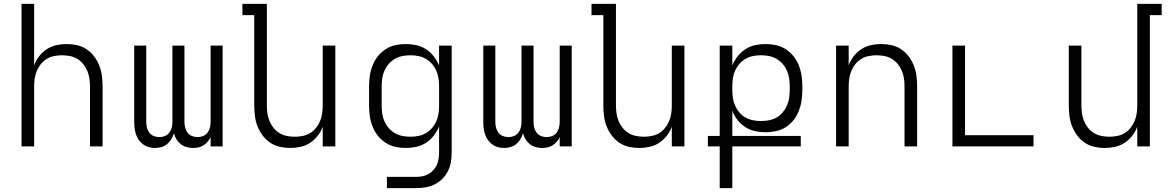

<svg xmlns="http://www.w3.org/2000/svg" viewBox="-20 -755 6040 990"><path d="M91 0V-735H156V-418Q165 -443 181.5 -464.5Q198 -486 220.5 -501Q243 -516 270 -522Q297 -528 324 -528Q351 -528 377.5 -522Q404 -516 426.5 -501Q449 -486 465.5 -464Q482 -442 492 -416.5Q502 -391 505.5 -364Q509 -337 509 -310V0H444V-310Q444 -330 441 -350.5Q438 -371 430 -390Q422 -409 409 -425Q396 -441 378.5 -451.5Q361 -462 340.5 -466Q320 -470 300 -470Q280 -470 259.5 -466Q239 -462 221.5 -451.5Q204 -441 191 -425Q178 -409 170 -390Q162 -371 159 -350.5Q156 -330 156 -310V0Z M779 8Q762 8 746.5 3.5Q731 -1 718 -10.5Q705 -20 695.5 -33.5Q686 -47 681 -62.5Q676 -78 674 -94.5Q672 -111 672 -127V-520H734V-127Q734 -112 737.5 -97.5Q741 -83 750 -71Q759 -59 773 -53.5Q787 -48 802 -48Q816 -48 830 -53.5Q844 -59 853 -71Q862 -83 865.5 -97.5Q869 -112 869 -127V-520H931V-127Q931 -112 934.5 -97.5Q938 -83 947 -71Q956 -59 970 -53.5Q984 -48 998 -48Q1013 -48 1027 -53.5Q1041 -59 1050 -71Q1059 -83 1062.5 -97.5Q1066 -112 1066 -127V-520H1128V0H1066V-48Q1060 -35 1050.5 -24Q1041 -13 1029 -5.5Q1017 2 1003.5 5Q990 8 976 8Q959 8 942.5 3.5Q926 -1 912.5 -11.5Q899 -22 890 -36.5Q881 -51 877 -68Q872 -52 863 -37Q854 -22 841 -11.5Q828 -1 811.5 3.5Q795 8 779 8Z M1476 8Q1449 8 1422.5 2Q1396 -4 1373.5 -19Q1351 -34 1334.5 -56Q1318 -78 1308 -103.5Q1298 -129 1294.5 -156Q1291 -183 1291 -210V-677H1230V-735H1356V-210Q1356 -190 1359 -169.5Q1362 -149 1370 -130Q1378 -111 1391 -95Q1404 -79 1421.5 -68.5Q1439 -58 1459.5 -54Q1480 -50 1500 -50Q1520 -50 1540.5 -54Q1561 -58 1578.5 -68.5Q1596 -79 1609 -95Q1622 -111 1630 -130Q1638 -149 1641 -169.5Q1644 -190 1644 -210V-520H1709V0H1644V-102Q1635 -77 1618.5 -55.5Q1602 -34 1579.5 -19Q1557 -4 1530 2Q1503 8 1476 8Z M1975 215V157H2124Q2141 157 2157.5 154Q2174 151 2188.5 143Q2203 135 2214.5 122.5Q2226 110 2232.5 95Q2239 80 2241.5 63.5Q2244 47 2244 30V-103Q2234 -78 2217 -56Q2200 -34 2177 -19Q2154 -4 2127 2Q2100 8 2072 8Q2045 8 2018 2Q1991 -4 1968 -19Q1945 -34 1928 -55.5Q1911 -77 1901 -102.5Q1891 -128 1887 -155.5Q1883 -183 1883 -210V-310Q1883 -337 1887 -364.5Q1891 -392 1901 -417.5Q1911 -443 1928 -464.5Q1945 -486 1968 -501Q1991 -516 2018 -522Q2045 -528 2072 -528Q2100 -528 2127 -522Q2154 -516 2177 -501Q2200 -486 2217 -464Q2234 -442 2244 -417V-520H2309V30Q2309 55 2305 79.5Q2301 104 2290 126.5Q2279 149 2261 167Q2243 185 2220.5 196Q2198 207 2173.5 211Q2149 215 2124 215ZM2096 -50Q2117 -50 2137.5 -54Q2158 -58 2176 -68.5Q2194 -79 2207.5 -94.5Q2221 -110 2229.5 -129Q2238 -148 2241 -168.5Q2244 -189 2244 -210V-310Q2244 -331 2241 -351.5Q2238 -372 2229.5 -391Q2221 -410 2207.5 -425.5Q2194 -441 2176 -451.5Q2158 -462 2137.5 -466Q2117 -470 2096 -470Q2075 -470 2054.5 -466Q2034 -462 2016 -451.5Q1998 -441 1984.5 -425.5Q1971 -410 1962.5 -391Q1954 -372 1951 -351.5Q1948 -331 1948 -310V-210Q1948 -189 1951 -168.5Q1954 -148 1962.5 -129Q1971 -110 1984.5 -94.5Q1998 -79 2016 -68.5Q2034 -58 2054.5 -54Q2075 -50 2096 -50Z M2579 8Q2562 8 2546.5 3.5Q2531 -1 2518 -10.5Q2505 -20 2495.5 -33.5Q2486 -47 2481 -62.5Q2476 -78 2474 -94.5Q2472 -111 2472 -127V-520H2534V-127Q2534 -112 2537.5 -97.5Q2541 -83 2550 -71Q2559 -59 2573 -53.5Q2587 -48 2602 -48Q2616 -48 2630 -53.5Q2644 -59 2653 -71Q2662 -83 2665.5 -97.5Q2669 -112 2669 -127V-520H2731V-127Q2731 -112 2734.5 -97.5Q2738 -83 2747 -71Q2756 -59 2770 -53.5Q2784 -48 2798 -48Q2813 -48 2827 -53.5Q2841 -59 2850 -71Q2859 -83 2862.5 -97.5Q2866 -112 2866 -127V-520H2928V0H2866V-48Q2860 -35 2850.5 -24Q2841 -13 2829 -5.5Q2817 2 2803.5 5Q2790 8 2776 8Q2759 8 2742.5 3.5Q2726 -1 2712.5 -11.5Q2699 -22 2690 -36.5Q2681 -51 2677 -68Q2672 -52 2663 -37Q2654 -22 2641 -11.5Q2628 -1 2611.5 3.5Q2595 8 2579 8Z M3276 8Q3249 8 3222.5 2Q3196 -4 3173.5 -19Q3151 -34 3134.5 -56Q3118 -78 3108 -103.5Q3098 -129 3094.5 -156Q3091 -183 3091 -210V-677H3030V-735H3156V-210Q3156 -190 3159 -169.5Q3162 -149 3170 -130Q3178 -111 3191 -95Q3204 -79 3221.5 -68.5Q3239 -58 3259.5 -54Q3280 -50 3300 -50Q3320 -50 3340.5 -54Q3361 -58 3378.5 -68.5Q3396 -79 3409 -95Q3422 -111 3430 -130Q3438 -149 3441 -169.5Q3444 -190 3444 -210V-520H3509V0H3444V-102Q3435 -77 3418.5 -55.5Q3402 -34 3379.5 -19Q3357 -4 3330 2Q3303 8 3276 8Z M3691 215V0H3630V-54H3691V-520H3756V-417Q3766 -442 3783 -464Q3800 -486 3823 -501Q3846 -516 3873 -522Q3900 -528 3928 -528Q3955 -528 3982 -522Q4009 -516 4032 -501Q4055 -486 4072 -464.5Q4089 -443 4099 -417.5Q4109 -392 4113 -364.5Q4117 -337 4117 -310V-291Q4117 -263 4113 -236Q4109 -209 4099 -183.5Q4089 -158 4072 -136Q4055 -114 4032 -99.5Q4009 -85 3982 -79Q3955 -73 3928 -73Q3900 -73 3873 -79Q3846 -85 3823 -99.5Q3800 -114 3783 -136Q3766 -158 3756 -184V-54H4109V0H3756V215ZM3904 -131Q3925 -131 3945.5 -135Q3966 -139 3984 -149Q4002 -159 4015.5 -175Q4029 -191 4037.5 -210Q4046 -229 4049 -249.5Q4052 -270 4052 -291V-310Q4052 -331 4049 -351.5Q4046 -372 4037.5 -391Q4029 -410 4015.5 -425.5Q4002 -441 3984 -451.5Q3966 -462 3945.5 -466Q3925 -470 3904 -470Q3883 -470 3862.5 -466Q3842 -462 3824 -451.5Q3806 -441 3792.5 -425.5Q3779 -410 3770.5 -391Q3762 -372 3759 -351.5Q3756 -331 3756 -310V-291Q3756 -270 3759 -249.5Q3762 -229 3770.5 -210Q3779 -191 3792.5 -175Q3806 -159 3824 -149Q3842 -139 3862.5 -135Q3883 -131 3904 -131Z M4291 0V-520H4356V-418Q4365 -443 4381.5 -464.5Q4398 -486 4420.5 -501Q4443 -516 4470 -522Q4497 -528 4524 -528Q4551 -528 4577.5 -522Q4604 -516 4626.5 -501Q4649 -486 4665.5 -464Q4682 -442 4692 -416.5Q4702 -391 4705.5 -364Q4709 -337 4709 -310V0H4644V-310Q4644 -330 4641 -350.5Q4638 -371 4630 -390Q4622 -409 4609 -425Q4596 -441 4578.5 -451.5Q4561 -462 4540.5 -466Q4520 -470 4500 -470Q4480 -470 4459.5 -466Q4439 -462 4421.5 -451.5Q4404 -441 4391 -425Q4378 -409 4370 -390Q4362 -371 4359 -350.5Q4356 -330 4356 -310V0Z M4891 0V-520H4956V-58H5309V0Z M5676 8Q5649 8 5622.5 2Q5596 -4 5573.5 -19Q5551 -34 5534.5 -56Q5518 -78 5508 -103.5Q5498 -129 5494.5 -156Q5491 -183 5491 -210V-520H5556V-210Q5556 -190 5559 -169.5Q5562 -149 5570 -130Q5578 -111 5591 -95Q5604 -79 5621.5 -68.5Q5639 -58 5659.5 -54Q5680 -50 5700 -50Q5720 -50 5740.5 -54Q5761 -58 5778.5 -68.5Q5796 -79 5809 -95Q5822 -111 5830 -130Q5838 -149 5841 -169.5Q5844 -190 5844 -210V-735H5970V-677H5909V0H5844V-102Q5835 -77 5818.5 -55.5Q5802 -34 5779.5 -19Q5757 -4 5730 2Q5703 8 5676 8Z"/></svg>

Font: Iosevka Light Extended
Style: Regular
Weight: 300
Width: 7
Monospace: yes
Designer: Belleve Invis
Foundry: Belleve Invis
Version: Version 32.5.0; ttfautohint (v1.8.4)